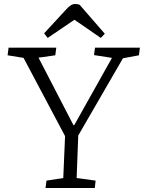

<svg xmlns="http://www.w3.org/2000/svg" viewBox="-20 -942 721 962"><path d="M348 -315H352L541 -652L451 -666L456 -703H681L676 -665L596 -650L372 -263L364 -50L459 -37L455 0H208L213 -37L297 -50L306 -260L98 -652L18 -665L23 -703H262L257 -665L173 -653ZM505 -773 485 -752 353 -843 219 -752 201 -775 310 -893Q323 -908 334 -915Q345 -922 357 -922Q364 -922 369 -921Q374 -920 379 -918Z"/></svg>

Font: Literata 18pt Light
Style: Italic
Weight: 300
Italic angle: -2°
Designer: Latin by Veronika Burian and Jose Scaglione. Greek by Irene Vlachou. Cyrillic by Vera Evstafieva
Foundry: TypeTogether
Version: Version 3.103;gftools[0.9.29]